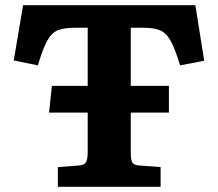

<svg xmlns="http://www.w3.org/2000/svg" viewBox="-20 -720 840 740"><path d="M203 0V-76L282 -82Q303 -83 310.5 -93.5Q318 -104 318 -133V-286H169L180 -389H318V-613H269Q229 -613 204.5 -604Q180 -595 162.5 -564Q145 -533 126 -468L33 -487L69 -700H733L767 -486L674 -468Q655 -532 637.5 -563Q620 -594 596 -603.5Q572 -613 534 -613H484V-389H631V-286H484V-131Q484 -103 490.5 -93Q497 -83 520 -82L599 -76V0Z"/></svg>

Font: Literata 7pt
Style: Bold
Weight: 700
Designer: Latin by Veronika Burian and Jose Scaglione. Greek by Irene Vlachou. Cyrillic by Vera Evstafieva.
Foundry: TypeTogether
Version: Version 3.002